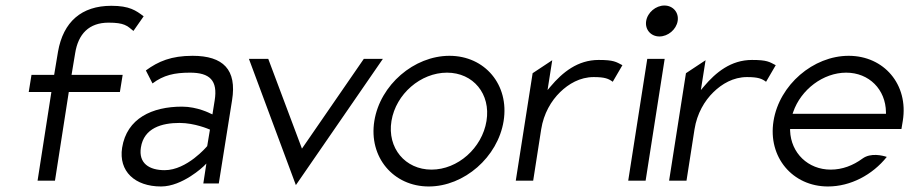

<svg xmlns="http://www.w3.org/2000/svg" viewBox="-20 -664 3291 695"><path d="M84 -331H166L116 -10H179L229 -331H414L424 -393H239L252 -471C263 -541 302 -582 373 -582C430 -582 440 -571 463 -552L500 -605C472 -626 449 -643 383 -643C275 -643 209 -585 190 -477L176 -393H94Z M422 -129C409 -44 468 11 563 11C641 11 717 -62 717 -62L727 -72L716 0H772L820 -301C838 -412 788 -462 677 -462C600 -462 553 -442 508 -409L532 -362C572 -392 611 -401 668 -401C739 -401 769 -373 757 -300L749 -250L742 -253C742 -253 695 -278 639 -278C531 -278 439 -236 422 -129ZM490 -130C501 -201 566 -219 630 -219C685 -219 737 -196 737 -196L740 -195L730 -135L729 -134C729 -134 657 -48 576 -48C520 -48 481 -73 490 -130Z M881 -451 1051 6 1366 -451H1297L1073 -126L951 -451Z M1335 -226C1314 -95 1404 11 1532 11C1660 11 1782 -95 1803 -226C1824 -357 1735 -462 1607 -462C1479 -462 1356 -357 1335 -226ZM1397 -226C1413 -324 1503 -401 1598 -401C1693 -401 1757 -324 1741 -226C1725 -128 1637 -50 1542 -50C1447 -50 1381 -128 1397 -226Z M1847 -10H1910L1939 -196C1948 -253 1975 -299 2008 -331C2038 -360 2079 -385 2129 -385C2170 -385 2183 -379 2198 -368L2233 -428C2210 -440 2202 -447 2147 -447C2071 -447 2016 -402 1973 -351L1962 -338L1979 -446L1908 -399Z M2319 -588C2314 -557 2336 -532 2367 -532C2398 -532 2428 -557 2433 -588C2438 -619 2416 -644 2385 -644C2354 -644 2324 -619 2319 -588ZM2254 -10H2317L2386 -451H2323Z M2402 -10H2465L2494 -196C2503 -253 2530 -299 2563 -331C2593 -360 2634 -385 2684 -385C2725 -385 2738 -379 2753 -368L2788 -428C2765 -440 2757 -447 2702 -447C2626 -447 2571 -402 2528 -351L2517 -338L2534 -446L2463 -399Z M2780 -226C2759 -95 2849 11 2977 11C3059 11 3138 -31 3190 -96C3175 -101 3132 -112 3102 -90C3068 -65 3029 -50 2987 -50C2905 -50 2843 -110 2840 -191V-197H3243L3248 -227C3269 -358 3180 -462 3052 -462C2924 -462 2801 -357 2780 -226ZM2849 -252 2851 -258C2879 -340 2960 -401 3043 -401C3126 -401 3186 -340 3187 -258V-252Z"/></svg>

Font: Charger Sport
Style: LitObl
Weight: 300
Designer: Jasper
Foundry: Cannot Into Space Fonts
Version: Version 1.1